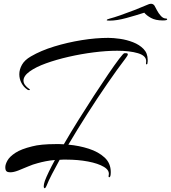

<svg xmlns="http://www.w3.org/2000/svg" viewBox="-20 -850 903 1014"><path d="M133 -374Q127 -374 123 -378Q105 -390 93.5 -411.5Q82 -433 82 -458Q82 -483 96 -508Q110 -533 143 -552Q196 -583 266.5 -604.5Q337 -626 411.5 -638Q486 -650 552 -650Q578 -650 613.5 -645Q649 -640 682.5 -627Q716 -614 738 -591.5Q760 -569 760 -534Q760 -530 760 -526.5Q760 -523 759 -519Q759 -510 754 -510Q751 -510 751 -515Q751 -518 751.5 -521Q752 -524 752 -527Q752 -556 708.5 -569Q665 -582 599 -582Q542 -582 475 -573.5Q408 -565 342.5 -550Q277 -535 223 -515.5Q169 -496 136.5 -472.5Q104 -449 104 -424Q104 -401 136 -379Q138 -378 138 -376Q138 -374 133 -374ZM216 144Q211 144 211 133Q211 123 217 105Q224 86 237.5 58Q251 30 270 -5Q245 -3 222 1.5Q199 6 178 12Q154 18 127.5 29.5Q101 41 76.5 50.5Q52 60 34 60Q21 60 15 55Q8 50 8 33Q8 18 19.5 -2.5Q31 -23 61.5 -43Q92 -63 150 -77Q172 -83 203.5 -86Q235 -89 272 -89Q283 -89 294.5 -89Q306 -89 317 -88Q353 -150 394.5 -216.5Q436 -283 477 -346Q518 -409 552.5 -459.5Q587 -510 609.5 -539.5Q632 -569 637 -569H646Q655 -569 655 -563Q655 -557 644 -543Q599 -484 546 -407Q493 -330 440 -247Q387 -164 341 -86Q398 -81 449 -64.5Q500 -48 532.5 -18Q565 12 565 59Q565 86 557 86Q552 86 554 76Q560 50 529 31.5Q498 13 445 3Q392 -7 331 -7Q322 -7 313 -7Q304 -7 295 -6Q273 34 254.5 69.5Q236 105 225 133Q220 144 216 144ZM559 -741Q541 -741 544 -744Q544 -748 560 -752Q580 -757 616 -769.5Q652 -782 690.5 -797Q729 -812 754 -823Q768 -830 778 -830Q789 -830 796 -820Q800 -813 808.5 -796.5Q817 -780 829.5 -766Q842 -752 858 -752Q863 -752 863 -748Q863 -742 840 -742Q801 -742 777 -755.5Q753 -769 742 -783Q699 -769 648 -755Q597 -741 559 -741Z"/></svg>

Font: Arizonia
Style: Regular
Weight: 400
Designer: Robert E. Leuschke
Foundry: Robert E. Leuschke
Version: Version 1.010; ttfautohint (v1.8.4.7-5d5b)